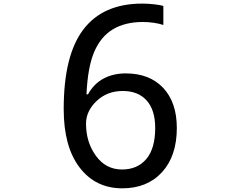

<svg xmlns="http://www.w3.org/2000/svg" viewBox="-20 -880 1310 1045"><path d="M869.1 -847.7V-744.1Q845.7 -752 816.2 -756.1Q786.6 -760.3 757.8 -760.3Q661.1 -760.3 595.2 -720.9Q529.3 -681.6 493.4 -599.1Q457.5 -516.6 450.7 -366.7H459Q491.2 -424.8 543.9 -452.6Q596.7 -480.5 664.1 -480.5Q794.4 -480.5 868.4 -401.4Q942.4 -322.3 942.4 -183.6Q942.4 -31.2 862.1 56.9Q781.7 145 645.5 145Q500 145 413.3 31.7Q326.7 -81.5 326.7 -286.6Q326.7 -579.1 433.8 -719.7Q541 -860.4 753.9 -860.4Q785.2 -860.4 818.4 -856.7Q851.6 -853 869.1 -847.7ZM648.4 -384.8Q563 -384.8 505.6 -330.1Q448.2 -275.4 448.2 -207Q448.2 -106 502.2 -31.7Q556.2 42.5 644 42.5Q728 42.5 776.4 -14.6Q824.7 -71.8 824.7 -183.6Q824.7 -281.2 778.3 -333Q731.9 -384.8 648.4 -384.8Z"/></svg>

Font: Noto Emoji
Style: Regular
Weight: 400
Monospace: yes
Designer: Monotype Design Team
Foundry: Monotype Imaging Inc.
Version: Version 1.05 uh